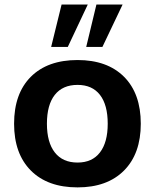

<svg xmlns="http://www.w3.org/2000/svg" viewBox="-20 -814 679 845"><path d="M321.3 10.7Q189.5 10.7 115.7 -63.5Q42 -137.7 42 -269.5Q42 -402.3 115.7 -476.1Q189.5 -549.8 321.3 -549.8Q452.1 -549.8 525.9 -476.1Q599.6 -402.3 599.6 -269.5Q599.6 -137.7 525.9 -63.5Q452.1 10.7 321.3 10.7ZM186.5 -269.5Q186.5 -187.5 221.2 -143.1Q255.9 -98.6 321.3 -98.6Q385.7 -98.6 419.9 -143.1Q454.1 -187.5 454.1 -269.5Q454.1 -352.5 419.9 -396.5Q385.7 -440.4 321.3 -440.4Q255.9 -440.4 221.2 -396.5Q186.5 -352.5 186.5 -269.5ZM205.1 -607.4 251 -793.9H366.2L278.3 -607.4ZM359.4 -607.4 404.3 -793.9H519.5L430.7 -607.4Z"/></svg>

Font: Min Sans Bold
Style: Regular
Weight: 700
Designer: Jinseong-Kim, NotoSansCJK, Nunito
Foundry: Jinseong-Kim
Version: Version 1.400;Glyphs 3.1.2 (3151)